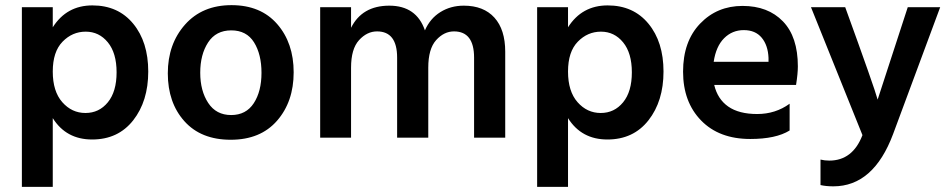

<svg xmlns="http://www.w3.org/2000/svg" viewBox="-20 -535 3682 746"><path d="M223 -373Q185 -334 185 -257Q185 -180 222 -138Q259 -96 312 -96Q365 -96 399 -137.5Q433 -179 433 -254Q433 -329 399 -370.5Q365 -412 313 -412Q261 -412 223 -373ZM185 191H65V-507H185V-429Q239 -514 339 -514Q439 -514 497.5 -443Q556 -372 556 -257Q556 -142 497.5 -67.5Q439 7 338 7Q237 7 185 -76Z M878.5 -417Q819 -417 788.5 -370Q758 -323 758 -252.5Q758 -182 789 -135Q820 -88 878 -88Q936 -88 966 -134Q996 -180 996 -252Q996 -324 967 -370.5Q938 -417 878.5 -417ZM879.5 -515Q993 -515 1057 -441.5Q1121 -368 1121 -254Q1121 -140 1056.5 -66Q992 8 876.5 8Q761 8 696.5 -64Q632 -136 632 -250Q632 -364 699 -439.5Q766 -515 879.5 -515Z M1943 0H1822V-311Q1822 -413 1744 -413Q1705 -413 1674.5 -379Q1644 -345 1644 -272V0H1523V-311Q1523 -413 1445 -413Q1406 -413 1375 -379Q1344 -345 1344 -272V0H1224V-507H1344V-427Q1387 -513 1492.5 -513Q1598 -513 1631 -417Q1651 -463 1691 -488Q1731 -513 1782 -513Q1859 -513 1901 -466.5Q1943 -420 1943 -334Z M2225 -373Q2187 -334 2187 -257Q2187 -180 2224 -138Q2261 -96 2314 -96Q2367 -96 2401 -137.5Q2435 -179 2435 -254Q2435 -329 2401 -370.5Q2367 -412 2315 -412Q2263 -412 2225 -373ZM2187 191H2067V-507H2187V-429Q2241 -514 2341 -514Q2441 -514 2499.5 -443Q2558 -372 2558 -257Q2558 -142 2499.5 -67.5Q2441 7 2340 7Q2239 7 2187 -76Z M2753 -295H2966V-310Q2964 -359 2939.5 -388.5Q2915 -418 2870 -418Q2825 -418 2793.5 -386.5Q2762 -355 2753 -295ZM2895 5Q2774 5 2704 -67Q2634 -139 2634 -256.5Q2634 -374 2700 -443Q2766 -512 2865 -512Q2964 -512 3022 -452Q3080 -392 3080 -277Q3080 -249 3073 -205H2755Q2768 -150 2809.5 -121Q2851 -92 2922 -92Q2993 -92 3048 -132V-28Q2995 5 2895 5Z M3218 189Q3189 189 3168 184V85Q3184 89 3202 89Q3293 89 3331 -10L3131 -507H3264Q3378 -193 3390 -148Q3393 -159 3507 -507H3633L3450 -14Q3374 189 3218 189Z"/></svg>

Font: Hind Mysuru SemiBold
Style: Regular
Weight: 600
Designer: Manushi Parikh, Hitesh Malaviya
Foundry: Indian Type Foundry
Version: Version 0.703;PS 1.0;hotconv 1.0.86;makeotf.lib2.5.63406